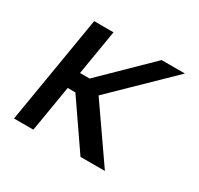

<svg xmlns="http://www.w3.org/2000/svg" viewBox="-121 -694 874 842"><g transform="rotate(30 315.5 -272.5)"><path d="M228.7 -545.5 190.7 -317.5H239.3L472.3 -545.5H590.2L310.4 -273.1L500 0H376.4L215.6 -233.7H176.8L137.8 0H39.8L130.7 -545.5Z"/></g></svg>

Font: Karasuma Gothic
Style: Italic
Weight: 400
Italic angle: -9.39999°
Designer: Rasmus Andersson / Ryoko Nishizuka
Foundry: Genbu
Version: Version 1.00